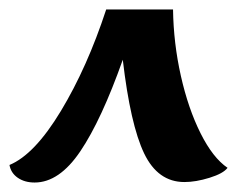

<svg xmlns="http://www.w3.org/2000/svg" viewBox="-26 -680 520 405"><path d="M454 -326Q445 -314 416 -305Q387 -296 363 -296Q307 -296 278 -356.5Q249 -417 233 -554Q188 -427 143.5 -361Q99 -295 47 -295Q26 -295 11.5 -305Q-3 -315 -6 -332Q47 -354 102.5 -446Q158 -538 198 -660H339Q340 -589 355.5 -520Q371 -451 397 -399Q423 -347 454 -326Z"/></svg>

Font: Sansita
Style: Italic
Weight: 400
Italic angle: -11°
Designer: Pablo Cosgaya
Foundry: Omnibus-Type
Version: Version 1.006